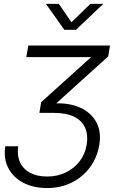

<svg xmlns="http://www.w3.org/2000/svg" viewBox="-20 -766 620 994"><path d="M224.1 207.5Q153.3 207.5 100.8 180.2Q48.3 152.8 22.9 103.8Q-2.4 54.7 7.3 -8.8H74.2Q67.4 38.6 83.7 74Q100.1 109.4 136.2 128.7Q172.4 147.9 224.6 147.9Q276.4 147.9 319.8 127.2Q363.3 106.4 392.1 69.1Q420.9 31.7 428.7 -17.1Q437 -66.9 420.9 -104Q404.8 -141.1 364.3 -161.4Q323.7 -181.6 257.8 -181.6H184.1L192.9 -236.8L450.2 -468.8V-470.2H116.2L126.5 -530.3H549.3L540 -473.6L252.9 -214.4L254.9 -230.5Q337.9 -234.9 395.3 -208.7Q452.6 -182.6 479 -132.8Q505.4 -83 494.1 -16.6Q483.4 48.8 446.3 99.4Q409.2 149.9 352.1 178.7Q294.9 207.5 224.1 207.5ZM284.2 -746.1 350.1 -650.9 447.8 -746.1H513.7L513.2 -744.6L373.5 -611.8H313L218.8 -744.6V-746.1Z"/></svg>

Font: Inter 28pt Light
Style: Italic
Weight: 300
Italic angle: -9.3988°
Designer: Rasmus Andersson
Foundry: rsms
Version: Version 4.001;git-66647c0bb